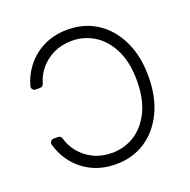

<svg xmlns="http://www.w3.org/2000/svg" viewBox="-131 -864 989 1002"><g transform="rotate(-20 363.0 -363.5)"><path d="M209.5 -21.3Q148.8 -52.9 110.4 -106.5Q79.5 -149.1 65.3 -201Q64.6 -204.5 64.6 -206.3Q64.6 -214.8 70.7 -221.1Q76.7 -227.3 85.6 -227.3H110.1Q116.8 -227.3 122.5 -223Q128.2 -218.8 130 -212Q141.3 -171.2 167.3 -137.8Q198.5 -98 244.3 -75.3Q290.1 -52.6 347.7 -52.6Q416.5 -52.6 473.4 -88.1Q529.8 -123.6 563.9 -193.2Q597.7 -263.5 597.7 -363.6Q597.7 -464.1 563.9 -533.7Q529.8 -603.3 473.4 -638.8Q416.2 -674.7 347.7 -674.7Q291.5 -674.7 244.3 -652Q198.5 -629.3 167.3 -589.5Q141.3 -556.1 130 -515.3Q128.2 -508.5 122.5 -504.3Q116.8 -500 110.1 -500H85.6Q76.7 -500 70.7 -506.2Q64.6 -512.4 64.6 -521Q64.6 -522.7 65.3 -526.3Q79.2 -577.8 110.4 -620.7Q148.8 -674.7 209.5 -706Q269.9 -737.2 347.7 -737.2Q439.6 -737.2 510.3 -691.4Q581 -645.2 621.4 -561.4Q661.9 -478 661.9 -363.6Q661.9 -250 621.4 -165.8Q581 -82 510.3 -35.9Q439.6 9.9 347.7 9.9Q269.9 9.9 209.5 -21.3Z"/></g></svg>

Font: DeltaSans Light
Style: Regular
Weight: 300
Designer: Rasmus Andersson
Foundry: rsms
Version: Version 3.012